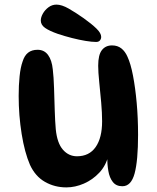

<svg xmlns="http://www.w3.org/2000/svg" viewBox="-20 -814 680 833"><path d="M511 -6Q484 -6 469.5 -24.5Q455 -43 450 -72.5Q445 -102 445 -135L450 -139Q440 -96 411 -65Q382 -34 344 -17.5Q306 -1 268 -1Q217 -1 175 -25Q133 -49 110 -99Q87 -152 74 -232.5Q61 -313 61 -398Q61 -444 65 -483Q69 -522 78 -547Q86 -573 102 -585.5Q118 -598 143 -598Q172 -598 188.5 -575.5Q205 -553 209 -513Q213 -480 214.5 -431.5Q216 -383 217.5 -334.5Q219 -286 222 -253Q228 -193 253 -164.5Q278 -136 314 -136Q367 -136 395 -176Q423 -216 423 -288Q423 -324 419 -369.5Q415 -415 410.5 -458Q406 -501 406 -529Q406 -576 422 -596.5Q438 -617 466 -617Q490 -617 506.5 -604Q523 -591 533 -568Q547 -538 557 -486Q567 -434 573 -368Q579 -302 579 -229Q579 -117 564 -61.5Q549 -6 511 -6ZM419 -654Q419 -645 413.5 -638.5Q408 -632 397 -632Q379 -632 351.5 -636.5Q324 -641 292.5 -649Q261 -657 231 -667Q194 -680 175.5 -693Q157 -706 157 -725Q157 -739 166 -755Q175 -771 190.5 -782.5Q206 -794 225 -794Q248 -794 278.5 -776.5Q309 -759 343 -735Q378 -710 398.5 -690Q419 -670 419 -654Z"/></svg>

Font: DynaPuff
Style: Regular
Weight: 400
Designer: Toshi Omagari, Jennifer Daniel
Foundry: Google Fonts
Version: Version 2.000